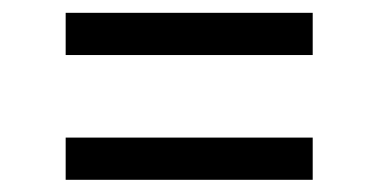

<svg xmlns="http://www.w3.org/2000/svg" viewBox="-20 -534 606 307"><path d="M85 -446V-513.5H480V-446ZM85 -246.5V-314H480V-246.5Z"/></svg>

Font: Encode Sans SC Expanded
Style: Regular
Weight: 400
Width: 7
Designer: Multiple Designers
Foundry: Impallari Type
Version: Version 3.002